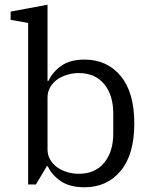

<svg xmlns="http://www.w3.org/2000/svg" viewBox="-20 -780 638 812"><path d="M337 12Q275 12 237 -14Q199 -40 182 -77H178L132 0H99V-683L25 -696V-731L181 -760V-438H185Q202 -475 239 -501.5Q276 -528 337 -528Q433 -528 490.5 -458.5Q548 -389 548 -258Q548 -127 490.5 -57.5Q433 12 337 12ZM313 -45Q382 -45 420.5 -91.5Q459 -138 459 -216V-300Q459 -378 420.5 -424.5Q382 -471 313 -471Q289 -471 265 -464Q241 -457 222.5 -444Q204 -431 192.5 -411.5Q181 -392 181 -368V-148Q181 -124 192.5 -104.5Q204 -85 222.5 -72Q241 -59 265 -52Q289 -45 313 -45Z"/></svg>

Font: IBM Plex Serif
Style: Regular
Weight: 400
Designer: Mike Abbink, Paul van der Laan, Pieter van Rosmalen
Foundry: Bold Monday
Version: Version 3.001